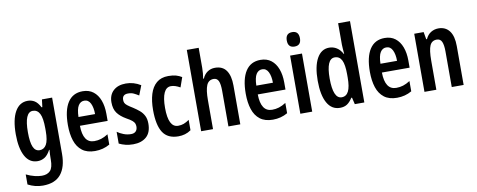

<svg xmlns="http://www.w3.org/2000/svg" viewBox="-78 -1143 4391 1767"><g transform="rotate(-10 2117.5 -260.0)"><path d="M198 -553Q233 -553 261.5 -535.5Q290 -518 314 -472H321L330 -543H425V-17Q425 106 370.5 173Q316 240 202 240Q129 240 63 205V111Q104 131 141.5 140Q179 149 208 149Q260 149 287 120Q314 91 314 17V7Q314 -33 318 -74H314Q289 -27 259 -8.5Q229 10 193 10Q117 10 77 -63.5Q37 -137 37 -268Q37 -405 79 -479Q121 -553 198 -553ZM228 -454Q150 -454 150 -267Q150 -174 169 -130Q188 -86 229 -86Q270 -86 292 -124.5Q314 -163 314 -250V-274Q314 -371 292.5 -412.5Q271 -454 228 -454Z M711 -552Q770 -552 810 -521Q850 -490 870.5 -435.5Q891 -381 891 -310V-243H632Q634 -81 739 -81Q772 -81 803 -90.5Q834 -100 868 -122V-26Q837 -8 802.5 1Q768 10 730 10Q656 10 610.5 -25Q565 -60 544.5 -122.5Q524 -185 524 -268Q524 -406 571.5 -479Q619 -552 711 -552ZM711 -464Q676 -464 655.5 -431.5Q635 -399 633 -325H788Q788 -386 769 -425Q750 -464 711 -464Z M1256 -154Q1256 -71 1210 -30.5Q1164 10 1086 10Q1048 10 1015.5 2Q983 -6 955 -20V-130Q980 -112 1013.5 -99Q1047 -86 1083 -86Q1112 -86 1127.5 -102Q1143 -118 1143 -146Q1143 -161 1138 -174.5Q1133 -188 1116 -202.5Q1099 -217 1064 -236Q1010 -267 982.5 -305Q955 -343 955 -405Q955 -474 998 -513.5Q1041 -553 1115 -553Q1188 -553 1253 -513L1218 -423Q1194 -438 1172 -448.5Q1150 -459 1119 -459Q1065 -459 1065 -408Q1065 -392 1070.5 -380Q1076 -368 1093 -354.5Q1110 -341 1143 -321Q1174 -301 1200 -279Q1226 -257 1241 -227Q1256 -197 1256 -154Z M1509 10Q1409 10 1364.5 -58.5Q1320 -127 1320 -268Q1320 -353 1339.5 -417Q1359 -481 1401.5 -517Q1444 -553 1512 -553Q1555 -553 1584 -544.5Q1613 -536 1637 -521L1605 -430Q1558 -457 1520 -457Q1476 -457 1454 -409Q1432 -361 1432 -269Q1432 -86 1523 -86Q1552 -86 1576 -95Q1600 -104 1627 -123V-26Q1600 -7 1570.5 1.5Q1541 10 1509 10Z M1833 -573Q1833 -549 1830.5 -521.5Q1828 -494 1824 -473H1831Q1847 -511 1877.5 -532Q1908 -553 1948 -553Q2019 -553 2053.5 -503.5Q2088 -454 2088 -363V0H1977V-333Q1977 -396 1963.5 -425Q1950 -454 1918 -454Q1871 -454 1852 -409.5Q1833 -365 1833 -270V0H1722V-760H1833Z M2373 -552Q2432 -552 2472 -521Q2512 -490 2532.5 -435.5Q2553 -381 2553 -310V-243H2294Q2296 -81 2401 -81Q2434 -81 2465 -90.5Q2496 -100 2530 -122V-26Q2499 -8 2464.5 1Q2430 10 2392 10Q2318 10 2272.5 -25Q2227 -60 2206.5 -122.5Q2186 -185 2186 -268Q2186 -406 2233.5 -479Q2281 -552 2373 -552ZM2373 -464Q2338 -464 2317.5 -431.5Q2297 -399 2295 -325H2450Q2450 -386 2431 -425Q2412 -464 2373 -464Z M2705 -753Q2766 -753 2766 -685Q2766 -618 2705 -618Q2643 -618 2643 -685Q2643 -753 2705 -753ZM2760 -543V0H2649V-543Z M3019 10Q2941 10 2900 -63.5Q2859 -137 2859 -271Q2859 -405 2900 -479Q2941 -553 3015 -553Q3053 -553 3085 -533Q3117 -513 3138 -473H3142Q3140 -500 3138 -520Q3136 -540 3136 -559V-760H3247V0H3158L3143 -63H3136Q3113 -26 3086 -8Q3059 10 3019 10ZM3051 -83Q3094 -83 3115 -124.5Q3136 -166 3136 -252V-283Q3136 -373 3115.5 -414.5Q3095 -456 3050 -456Q3010 -456 2990.5 -409.5Q2971 -363 2971 -273Q2971 -83 3051 -83Z M3533 -552Q3592 -552 3632 -521Q3672 -490 3692.5 -435.5Q3713 -381 3713 -310V-243H3454Q3456 -81 3561 -81Q3594 -81 3625 -90.5Q3656 -100 3690 -122V-26Q3659 -8 3624.5 1Q3590 10 3552 10Q3478 10 3432.5 -25Q3387 -60 3366.5 -122.5Q3346 -185 3346 -268Q3346 -406 3393.5 -479Q3441 -552 3533 -552ZM3533 -464Q3498 -464 3477.5 -431.5Q3457 -399 3455 -325H3610Q3610 -386 3591 -425Q3572 -464 3533 -464Z M4036 -553Q4102 -553 4138.5 -505Q4175 -457 4175 -363V0H4064V-333Q4064 -393 4050.5 -423.5Q4037 -454 4003 -454Q3957 -454 3938.5 -412Q3920 -370 3920 -270V0H3809V-543H3897L3909 -474H3916Q3934 -514 3966 -533.5Q3998 -553 4036 -553Z"/></g></svg>

Font: Noto Sans Malayalam ExtraCondensed SemiBold
Style: Regular
Weight: 600
Width: 2
Designer: Jelle Bosma - Monotype Design Team
Foundry: Monotype Imaging Inc.
Version: Version 2.104; ttfautohint (v1.8.4.7-5d5b)